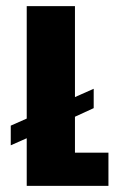

<svg xmlns="http://www.w3.org/2000/svg" viewBox="-20 -605 383 625"><path d="M67 0V-155L15 -132V-196L67 -219V-585H224V-289L285 -316V-253L224 -225V-108H333V0Z"/></svg>

Font: Alumni Sans Black
Style: Regular
Weight: 900
Designer: Robert E. Leuschke
Foundry: Robert E. Leuschke
Version: Version 1.018